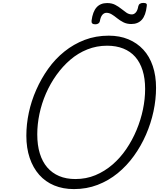

<svg xmlns="http://www.w3.org/2000/svg" viewBox="-20 -1280 1092 1319"><path d="M488 19Q413 19 352.5 -6Q292 -31 249.5 -79Q207 -127 184 -195Q161 -263 161 -348Q161 -426 178 -506Q195 -586 229 -663Q263 -740 311 -807.5Q359 -875 422.5 -926Q486 -977 562 -1006Q638 -1035 727 -1035Q802 -1035 862 -1010Q922 -985 964.5 -939Q1007 -893 1029.5 -826.5Q1052 -760 1052 -677Q1052 -597 1034.5 -515Q1017 -433 983 -355Q949 -277 900 -209Q851 -141 788.5 -90Q726 -39 650.5 -10Q575 19 488 19ZM498 -50Q572 -50 635.5 -76.5Q699 -103 752.5 -149Q806 -195 847.5 -256Q889 -317 918 -386.5Q947 -456 962 -528Q977 -600 977 -669Q977 -741 959.5 -796.5Q942 -852 909 -889.5Q876 -927 827 -946.5Q778 -966 716 -966Q644 -966 580 -940.5Q516 -915 463 -869.5Q410 -824 367.5 -764.5Q325 -705 295.5 -637Q266 -569 251 -497.5Q236 -426 236 -357Q236 -283 253.5 -226Q271 -169 304.5 -130Q338 -91 386.5 -70.5Q435 -50 498 -50ZM634 -1113Q606 -1113 609 -1138Q617 -1200 643.5 -1229.5Q670 -1259 716 -1259Q748 -1259 771 -1247Q794 -1235 812.5 -1220Q831 -1205 848.5 -1193Q866 -1181 886 -1181Q901 -1181 913 -1194.5Q925 -1208 930 -1237Q935 -1260 965 -1260Q980 -1260 985.5 -1254.5Q991 -1249 988 -1237Q981 -1174 954.5 -1144.5Q928 -1115 882 -1115Q851 -1115 827.5 -1127Q804 -1139 785 -1154.5Q766 -1170 748 -1181Q730 -1192 712 -1192Q695 -1192 683 -1178Q671 -1164 666 -1134Q664 -1124 655.5 -1118.5Q647 -1113 634 -1113Z"/></svg>

Font: Playwrite CO Light
Style: Regular
Weight: 300
Version: Version 1.002